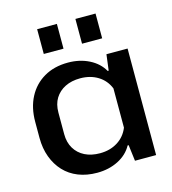

<svg xmlns="http://www.w3.org/2000/svg" viewBox="-110 -821 827 921"><g transform="rotate(-15 303.5 -361.0)"><path d="M260 9Q208 9 166.5 -7.5Q125 -24 96 -55Q67 -86 51 -129Q35 -172 35 -224V-304Q35 -374 62.5 -426.5Q90 -479 140.5 -508.5Q191 -538 260 -538Q318 -538 364.5 -514.5Q411 -491 434 -450H439L449 -529H554V0H449L439 -80H434Q411 -38 364.5 -14.5Q318 9 260 9ZM297 -78Q347 -78 384.5 -101.5Q422 -125 439 -167V-362Q422 -404 384.5 -427Q347 -450 297 -450Q254 -450 222 -434Q190 -418 172 -389Q154 -360 154 -318V-211Q154 -170 172 -140Q190 -110 222 -94Q254 -78 297 -78ZM159 -608V-731H257V-608ZM349 -608V-731H449V-608Z"/></g></svg>

Font: Hubot Sans Medium
Style: Regular
Weight: 500
Designer: Deni Anggara
Foundry: GitHub, Inc., Subsidiary of Microsoft Corporation
Version: Version 2.000